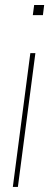

<svg xmlns="http://www.w3.org/2000/svg" viewBox="-20 -740 220 760"><path d="M30.8 0 100.1 -529.8H120.1L50.8 0ZM154.8 -720.2 149.9 -680.2H109.9L115.2 -720.2Z"/></svg>

Font: Cooper Hewitt
Style: Thin Italic
Weight: 702
Designer: Village Type and Design LLC
Foundry: Cooper Hewitt Smithsonian Design Museum
Version: 1.000